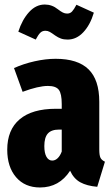

<svg xmlns="http://www.w3.org/2000/svg" viewBox="-20 -811 497 849"><path d="M444 -96 410 15Q364 11 335 -5Q306 -21 290 -56Q242 18 157 18Q90 18 51 -27.5Q12 -73 12 -149Q12 -237 67 -283.5Q122 -330 227 -330H253V-351Q253 -397 240 -414Q227 -431 192 -431Q150 -431 80 -405L42 -510Q84 -529 133 -540Q182 -551 226 -551Q324 -551 371.5 -504.5Q419 -458 419 -361V-150Q419 -125 424 -114Q429 -103 444 -96ZM253 -141V-238H241Q207 -238 191.5 -220.5Q176 -203 176 -165Q176 -134 185.5 -117.5Q195 -101 211 -101Q224 -101 235 -111.5Q246 -122 253 -141ZM224 -654Q209 -665 200 -670Q191 -675 181 -675Q167 -675 158 -666Q149 -657 138 -636L61 -671Q78 -724 108.5 -757.5Q139 -791 178 -791Q210 -791 236 -770Q249 -760 258 -755.5Q267 -751 277 -751Q290 -751 298.5 -760Q307 -769 318 -790L395 -755Q379 -701 348.5 -668.5Q318 -636 279 -636Q262 -636 249.5 -640.5Q237 -645 224 -654Z"/></svg>

Font: Fira Sans Compressed ExtraBold
Style: Regular
Weight: 800
Width: 1
Designer: bBox Type GmbH & Carrois Corporate GbR & Edenspiekermann AG
Foundry: bBox Type GmbH & Carrois Corporate GbR & Edenspiekermann AG
Version: Version 4.301